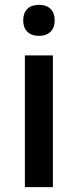

<svg xmlns="http://www.w3.org/2000/svg" viewBox="-20 -767 319 787"><path d="M196.8 0H82V-540H196.8ZM75.2 -683.1Q75.2 -713.9 92 -730.5Q108.9 -747.1 140.1 -747.1Q170.4 -747.1 187.3 -730.5Q204.1 -713.9 204.1 -683.1Q204.1 -653.8 187.3 -637Q170.4 -620.1 140.1 -620.1Q108.9 -620.1 92 -637Q75.2 -653.8 75.2 -683.1Z"/></svg>

Font: f1_51640          
Style: Regular
Weight: 600
Foundry: Ascender Corporation
Version: Version 1.10